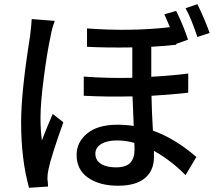

<svg xmlns="http://www.w3.org/2000/svg" viewBox="-20 -848 1040 919"><path d="M131.8 -756.8 242.2 -748Q228.5 -712.9 221.7 -671.9Q206.1 -601.6 189.9 -478.5Q173.8 -355.5 173.8 -282.2Q173.8 -226.6 180.7 -175.8Q189.5 -200.2 210.4 -251Q231.4 -301.8 232.4 -302.7L283.2 -262.7Q224.6 -98.6 211.9 -37.1Q207 -14.6 207 7.8Q208 13.7 209 27.3Q210 41 210 44.9L119.1 50.8Q81.1 -84 81.1 -262.7Q81.1 -408.2 124 -675.8Q130.9 -733.4 131.8 -756.8ZM624 -131.8Q624 -152.3 623 -164.1Q582 -175.8 540 -175.8Q492.2 -175.8 464.4 -158.7Q436.5 -141.6 436.5 -112.3Q436.5 -81.1 462.9 -64Q489.3 -46.9 534.2 -46.9Q583 -46.9 603.5 -68.8Q624 -90.8 624 -131.8ZM880.9 -496.1V-404.3Q785.2 -393.6 705.1 -389.6Q706.1 -323.2 711.9 -222.7Q817.4 -185.5 919.9 -96.7L868.2 -9.8Q798.8 -80.1 716.8 -126V-95.7Q716.8 -31.2 673.3 4.9Q629.9 41 544.9 41Q457 41 401.9 2.9Q346.7 -35.2 346.7 -106.4Q346.7 -168 397.5 -209.5Q448.2 -251 542 -251Q582 -251 620.1 -245.1Q614.3 -373 614.3 -386.7Q499 -383.8 380.9 -389.6V-481.4Q500 -472.7 613.3 -475.6V-621.1Q489.3 -619.1 396.5 -624V-711.9Q606.4 -696.3 793 -717.8Q786.1 -736.3 766.6 -779.3L823.2 -795.9Q860.4 -719.7 879.9 -658.2L823.2 -637.7V-633.8Q782.2 -628.9 704.1 -624V-480.5Q807.6 -486.3 880.9 -496.1ZM868.2 -808.6 924.8 -828.1Q961.9 -752 983.4 -690.4L924.8 -670.9Q894.5 -761.7 868.2 -808.6Z"/></svg>

Font: Gen Shin Gothic Monospace Medium
Style: Regular
Weight: 500
Designer: [Source Han Sans]
Ryoko NISHIZUKA  (kana & ideographs); Paul D. Hunt (Latin, Greek & Cyrillic); Wenlong ZHANG  (bopomofo
Version: Version 1.002.20150607